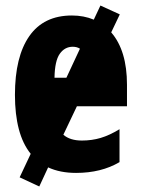

<svg xmlns="http://www.w3.org/2000/svg" viewBox="-20 -615 510 694"><path d="M122 59 51 26 91 -59Q62 -95 48 -148.5Q34 -202 34 -272Q34 -410 86 -484.5Q138 -559 240 -559Q283 -559 319 -544L343 -595L413 -563L382 -498Q439 -432 439 -309V-231H258L209 -128Q233 -107 276 -107Q312 -107 344 -116.5Q376 -126 412 -148V-29Q346 10 255 10Q197 10 154 -10ZM243 -446Q214 -446 196 -420.5Q178 -395 177 -334H220L269 -439Q258 -446 243 -446Z"/></svg>

Font: Noto Sans ExtraCondensed ExtraBold
Style: Regular
Weight: 800
Width: 2
Designer: Monotype Design Team
Foundry: Monotype Imaging Inc.
Version: Version 2.013; ttfautohint (v1.8.4.7-5d5b)